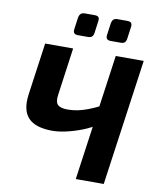

<svg xmlns="http://www.w3.org/2000/svg" viewBox="-95 -960 846 1034"><g transform="rotate(10 328.0 -443.5)"><path d="M255 -690 219 -431Q213 -390 228.5 -375.5Q244 -361 282 -361Q310 -361 337 -366.5Q364 -372 393 -383Q422 -394 456 -411L466 -313Q427 -287 381.5 -269.5Q336 -252 294.5 -243Q253 -234 222 -234Q129 -234 89.5 -275.5Q50 -317 62 -405L102 -690ZM641 -690 544 0H391L488 -690ZM337 -887Q354 -887 359.5 -880Q365 -873 363 -859L354 -793Q352 -779 345 -772Q338 -765 323 -765H268Q239 -765 243 -793L252 -858Q255 -873 262.5 -880Q270 -887 286 -887ZM516 -887Q532 -887 538 -880Q544 -873 542 -859L533 -794Q531 -779 524 -772Q517 -765 502 -765H447Q418 -765 422 -793L431 -858Q434 -874 441.5 -880.5Q449 -887 463 -887Z"/></g></svg>

Font: Exo 2
Style: Bold Italic
Weight: 700
Italic angle: -8°
Designer: Natanael Gama
Foundry: Natanael Gama
Version: Version 2.010